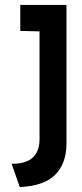

<svg xmlns="http://www.w3.org/2000/svg" viewBox="-20 -720 330 777"><path d="M249 -140V-700H62V-595L140 -593V-157Q140 -124 128 -102Q116 -80 91.5 -68.5Q67 -57 27 -57L60 37Q106 35 141.5 23.5Q177 12 200.5 -10Q224 -32 236.5 -64.5Q249 -97 249 -140Z"/></svg>

Font: Advent Pro Expanded
Style: Bold
Weight: 700
Width: 7
Designer: VivaRado, Andreas Kalpakidis
Foundry: VivaRado, Andreas Kalpakidis
Version: Version 3.000